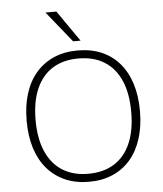

<svg xmlns="http://www.w3.org/2000/svg" viewBox="-61 -988 893 1050"><g transform="rotate(-5 385.0 -463.5)"><path d="M385 8Q313 8 255.5 -17Q198 -42 157.5 -88.5Q117 -135 95.5 -201.5Q74 -268 74 -353Q74 -437 95 -503.5Q116 -570 156.5 -616.5Q197 -663 254.5 -688Q312 -713 385 -713Q458 -713 515.5 -688.5Q573 -664 613.5 -617Q654 -570 675 -503.5Q696 -437 696 -354Q696 -269 674.5 -202Q653 -135 613 -88.5Q573 -42 515.5 -17Q458 8 385 8ZM385 -36Q468 -36 527 -72.5Q586 -109 617 -180Q648 -251 648 -353Q648 -455 617 -525.5Q586 -596 527.5 -632.5Q469 -669 385 -669Q302 -669 243.5 -632.5Q185 -596 154 -525.5Q123 -455 123 -353Q123 -252 154 -181Q185 -110 243.5 -73Q302 -36 385 -36ZM365 -765 228 -935H288L406 -765Z"/></g></svg>

Font: Nunito Sans 10pt ExtraLight
Style: Regular
Weight: 250
Designer: Vernon Adams
Foundry: Vernon Adams
Version: Version 3.101;gftools[0.9.27]